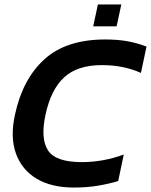

<svg xmlns="http://www.w3.org/2000/svg" viewBox="-20 -831 677 861"><path d="M398 -713 419 -811H524L503 -713ZM311 10Q211 10 144.5 -29.5Q78 -69 51.5 -142.5Q25 -216 47 -316Q81 -476 179 -565Q277 -654 452 -654Q510 -654 554.5 -645.5Q599 -637 637 -622L612 -504Q534 -539 437 -539Q327 -539 267.5 -484Q208 -429 184 -316Q161 -210 195 -157Q229 -104 347 -104Q394 -104 441.5 -112.5Q489 -121 535 -138L510 -19Q466 -6 417.5 2Q369 10 311 10Z"/></svg>

Font: Kanit Medium
Style: Italic
Weight: 500
Italic angle: -12°
Designer: Katatrad Team
Foundry: CadsonDemak
Version: Version 2.000; ttfautohint (v1.8.3)